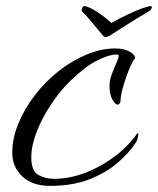

<svg xmlns="http://www.w3.org/2000/svg" viewBox="-20 -586 515 626"><path d="M472 -566Q477 -566 474 -558Q471 -552 457 -544Q451 -541 434 -530.5Q417 -520 397 -507.5Q377 -495 361.5 -485Q346 -475 341 -472Q337 -470 332.5 -467.5Q328 -465 324 -465Q320 -465 317.5 -468Q315 -471 314 -472Q311 -476 297.5 -492Q284 -508 270.5 -524Q257 -540 252 -544Q244 -552 247 -558Q250 -566 255 -566Q262 -566 274 -560Q286 -555 307.5 -540Q329 -525 343 -511Q367 -525 399 -540Q431 -555 447 -560Q465 -566 472 -566ZM143 20Q85 20 52.5 -11Q20 -42 20 -87Q20 -135 40 -183.5Q60 -232 94 -276Q128 -320 171 -354Q214 -388 262 -408Q310 -428 356 -428Q384 -428 402 -418Q420 -408 420 -398Q420 -395 418 -393Q414 -389 406.5 -372.5Q399 -356 391.5 -335Q384 -314 378.5 -292.5Q373 -271 373 -256Q371 -245 363 -245Q356 -245 346.5 -261.5Q337 -278 337 -306Q337 -324 344.5 -344Q352 -364 359.5 -380.5Q367 -397 367 -404Q367 -408 363.5 -408Q360 -408 357 -408Q336 -408 298 -389.5Q260 -371 209 -322Q175 -289 146 -245Q117 -201 99.5 -156Q82 -111 82 -73Q82 -29 104.5 -16Q127 -3 156 -3Q206 -3 256.5 -22Q307 -41 351.5 -74Q396 -107 426 -149Q427 -151 428 -151.5Q429 -152 429 -152Q431 -152 431 -148Q431 -143 428.5 -134Q426 -125 422 -120Q402 -89 365 -56.5Q328 -24 273 -2Q218 20 143 20Z"/></svg>

Font: Comforter
Style: Regular
Weight: 400
Designer: Robert E. Leuschke
Foundry: Robert E. Leuschke
Version: Version 1.013; ttfautohint (v1.8.3)